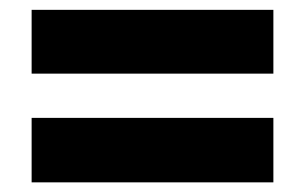

<svg xmlns="http://www.w3.org/2000/svg" viewBox="-20 -549 626 394"><path d="M44.9 -397.9V-528.8H541V-397.9ZM44.9 -174.8V-307.1H541V-174.8Z"/></svg>

Font: Open Sans ExtraBold
Style: Italic
Weight: 800
Italic angle: -12°
Designer: Monotype Design Team
Foundry: Monotype Imaging Inc.
Version: Version 3.000; ttfautohint (v1.8.4)